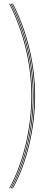

<svg xmlns="http://www.w3.org/2000/svg" viewBox="-20 -820 270 1040"><path d="M50 200H46Q76 145.2 98.5 83.9Q121 22.5 136 -42.1Q151 -106.8 158.5 -172.1Q166 -237.5 166 -300Q166 -362.8 158.5 -426.6Q151 -490.5 136 -554.1Q121 -617.8 98.5 -679.6Q76 -741.5 46 -800H50Q80 -741.5 102.5 -679.6Q125 -617.8 140 -554.1Q155 -490.5 162.5 -426.6Q170 -362.8 170 -300Q170 -237.5 162.5 -172.1Q155 -106.8 140 -42.1Q125 22.5 102.5 83.9Q80 145.2 50 200ZM42 200H38Q68 145.2 90.5 83.9Q113 22.5 128 -42.1Q143 -106.8 150.5 -172.1Q158 -237.5 158 -300Q158 -362.8 150.5 -426.6Q143 -490.5 128 -554.1Q113 -617.8 90.5 -679.6Q68 -741.5 38 -800H42Q72 -741.5 94.5 -679.6Q117 -617.8 132 -554.1Q147 -490.5 154.5 -426.6Q162 -362.8 162 -300Q162 -237.5 154.5 -172.1Q147 -106.8 132 -42.1Q117 22.5 94.5 83.9Q72 145.2 42 200ZM34 200H30Q60 145.2 82.5 83.9Q105 22.5 120 -42.1Q135 -106.8 142.5 -172.1Q150 -237.5 150 -300Q150 -362.8 142.5 -426.6Q135 -490.5 120 -554.1Q105 -617.8 82.5 -679.6Q60 -741.5 30 -800H34Q64 -741.5 86.5 -679.6Q109 -617.8 124 -554.1Q139 -490.5 146.5 -426.6Q154 -362.8 154 -300Q154 -237.5 146.5 -172.1Q139 -106.8 124 -42.1Q109 22.5 86.5 83.9Q64 145.2 34 200Z"/></svg>

Font: Big Shoulders Inline Thin
Style: Regular
Weight: 100
Designer: Patric King
Foundry: XO Type Co
Version: Version 2.002